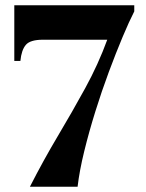

<svg xmlns="http://www.w3.org/2000/svg" viewBox="-20 -480 550 725"><path d="M487 -460V-437Q468 -400 443 -340.5Q418 -281 391 -208.5Q364 -136 340 -59Q316 18 298 91.5Q280 165 273 225H93Q144 125 198.5 33.5Q253 -58 302 -147.5Q351 -237 385 -330H142Q94 -330 77.5 -310.5Q61 -291 57 -250H34V-460Z"/></svg>

Font: Bona Nova
Style: Bold
Weight: 700
Designer: Mateusz Machalski
Foundry: Capitalics
Version: Version 4.001; ttfautohint (v1.8.3)